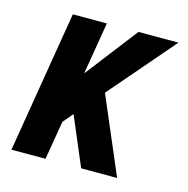

<svg xmlns="http://www.w3.org/2000/svg" viewBox="-83 -600 667 681"><g transform="rotate(15 250.0 -260.0)"><path d="M17 0 103 -520H228L196 -328L344 -520H491L285 -281L405 0H273L197 -179L166 -142L142 0Z"/></g></svg>

Font: Iosevka SS04 Extrabold Oblique
Style: Regular
Weight: 800
Italic angle: -9°
Monospace: yes
Designer: Belleve Invis
Foundry: Belleve Invis
Version: Version 19.0.0; ttfautohint (v1.8.4)